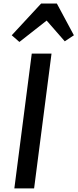

<svg xmlns="http://www.w3.org/2000/svg" viewBox="-20 -1044 430 1064"><path d="M59.5 0 156 -747H265.5L169 0ZM87.5 -811.5 45 -848.5 208 -1024.5H295L389.5 -848.5L339 -815L238.5 -930Z"/></svg>

Font: Merriweather Sans Italic
Style: Regular
Weight: 400
Italic angle: -7.5°
Designer: Eben Sorkin
Foundry: Eben Sorkin
Version: Version 1.008; ttfautohint (v1.7.19-72a1) -l 8 -r 50 -G 200 